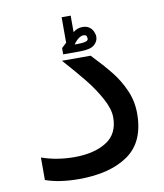

<svg xmlns="http://www.w3.org/2000/svg" viewBox="-85 -825 769 899"><g transform="rotate(-10 300.0 -376.0)"><path d="M59.5 -18.5V-125.5Q131.5 -100 215 -100Q308.5 -100 367 -136.5Q425.5 -173 425.5 -252Q425.5 -292 397.5 -343.2Q369.5 -394.5 329.8 -443.8Q290 -493 235 -554.5H371.5Q425 -498.5 459 -456Q493 -413.5 516 -361.5Q539 -309.5 539 -250.5Q539 -116 452.8 -55.5Q366.5 5 218.5 5Q124.5 5 59.5 -18.5ZM269 -634V-755.5H312V-677Q332 -693.5 357 -693.5Q376 -693.5 388.8 -684.5Q401.5 -675.5 407.2 -662.2Q413 -649 413 -637Q413 -615.5 394 -599.2Q375 -583 324.5 -583H246V-613ZM371.5 -635Q371.5 -645.5 367.5 -650Q363.5 -654.5 355 -654.5Q343.5 -654.5 330.8 -645Q318 -635.5 307 -619L333.5 -619.5Q371.5 -620.5 371.5 -635Z"/></g></svg>

Font: JuliaMono
Style: Bold Italic
Weight: 700
Italic angle: -9°
Monospace: yes
Designer: cormullion
Foundry: corm
Version: Version 0.057; ttfautohint (v1.8.4)